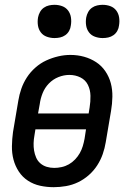

<svg xmlns="http://www.w3.org/2000/svg" viewBox="-20 -769 540 797"><path d="M203 8Q174 8 146.5 2Q119 -4 96 -19Q73 -34 58 -57Q43 -80 36 -106.5Q29 -133 29.5 -162.5Q30 -192 34 -221L56 -351Q60 -376 68.5 -400.5Q77 -425 91.5 -447.5Q106 -470 127 -488.5Q148 -507 172 -518Q196 -529 221.5 -535Q247 -541 272 -541Q302 -541 329 -533.5Q356 -526 379 -511Q402 -496 417.5 -473Q433 -450 440 -423.5Q447 -397 446.5 -367.5Q446 -338 441 -309L419 -179Q415 -154 406.5 -129.5Q398 -105 383.5 -82.5Q369 -60 348.5 -42Q328 -24 304 -12.5Q280 -1 254 3.5Q228 8 203 8ZM138 -298H348L352 -323Q356 -347 355.5 -371.5Q355 -396 345 -416.5Q335 -437 314 -447.5Q293 -458 268 -458Q245 -458 222.5 -449Q200 -440 183 -422.5Q166 -405 157 -382.5Q148 -360 145 -337ZM205 -72Q220 -72 236 -75.5Q252 -79 266 -87Q280 -95 291.5 -107Q303 -119 311 -133Q319 -147 323.5 -162Q328 -177 331 -193L337 -232H127L123 -207Q120 -191 119.5 -175Q119 -159 121.5 -144Q124 -129 130 -115Q136 -101 147.5 -91Q159 -81 174 -76.5Q189 -72 205 -72Q205 -72 205 -72Q205 -72 205 -72ZM406 -611Q390 -611 374.5 -616.5Q359 -622 349.5 -634.5Q340 -647 337.5 -663.5Q335 -680 338 -697Q340 -708 346 -719Q352 -730 362 -737Q372 -744 383.5 -746.5Q395 -749 406 -749Q423 -749 438 -743.5Q453 -738 462.5 -725.5Q472 -713 474.5 -696.5Q477 -680 474 -663Q473 -652 467 -641Q461 -630 451 -623Q441 -616 429.5 -613.5Q418 -611 406 -611ZM206 -611Q190 -611 174.5 -616.5Q159 -622 149.5 -634.5Q140 -647 137.5 -663.5Q135 -680 138 -697Q140 -708 146 -719Q152 -730 162 -737Q172 -744 183.5 -746.5Q195 -749 206 -749Q223 -749 238 -743.5Q253 -738 262.5 -725.5Q272 -713 274.5 -696.5Q277 -680 274 -663Q273 -652 267 -641Q261 -630 251 -623Q241 -616 229.5 -613.5Q218 -611 206 -611Z"/></svg>

Font: Iosevka Curly Medium Oblique
Style: Regular
Weight: 500
Italic angle: -9°
Monospace: yes
Designer: Belleve Invis
Foundry: Belleve Invis
Version: Version 11.1.0; ttfautohint (v1.8.3)